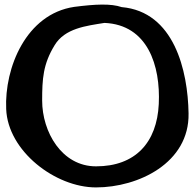

<svg xmlns="http://www.w3.org/2000/svg" viewBox="-20 -818 854 838"><path d="M436 -718C625 -710 681 -531 673 -364C665 -196 571 -92 399 -92C249 -92 164 -243 164 -379C164 -474 168 -538 218 -620C263 -695 356 -705 436 -718ZM304 -788C94 -757 -1 -522 7 -342C14 -159 221 0 399 0C584 0 807 -107 803 -323C800 -510 740 -767 511 -787C464 -803 397 -800 304 -788Z"/></svg>

Font: Philokalia
Style: Regular
Weight: 400
Version: Version 001.010